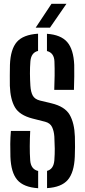

<svg xmlns="http://www.w3.org/2000/svg" viewBox="-20 -986 448 1014"><path d="M228.5 7.5V-83.5Q263 -92.5 267 -139Q269.5 -173 269.2 -200.8Q269 -228.5 267 -264.5Q265 -294 255 -315Q245 -336 218.5 -343L151.5 -360Q83.5 -377.5 59 -419.2Q34.5 -461 32 -533Q31.5 -560 31.8 -588Q32 -616 32.5 -643.5Q35.5 -726 69 -764.5Q102.5 -803 181 -808V-717Q144.5 -708.5 140.5 -662Q138 -630 138.2 -597.5Q138.5 -565 140.5 -533Q142.5 -500.5 153 -481.2Q163.5 -462 191 -455L251.5 -440.5Q322.5 -423.5 347.8 -380Q373 -336.5 375.5 -264.5Q376.5 -233 376.2 -210Q376 -187 375 -158Q371.5 -75 338 -36Q304.5 3 228.5 7.5ZM266.5 -511.5Q268 -549 268.5 -586.8Q269 -624.5 267.5 -662Q265.5 -707 228 -716.5V-807.5Q301.5 -802.5 335 -763.8Q368.5 -725 372 -643Q372.5 -618 372.2 -582.5Q372 -547 370.5 -511.5ZM181.5 8Q104.5 3 71.2 -36Q38 -75 35 -158Q34 -193 34.2 -226Q34.5 -259 37.5 -294.5H139.5Q137.5 -254 137.2 -214.2Q137 -174.5 139.5 -139Q143 -92 181.5 -83ZM168.5 -840 252 -966H331L244 -840Z"/></svg>

Font: Big Shoulders Stencil Display
Style: Bold
Weight: 700
Designer: Patric King
Foundry: XO Type Co
Version: Version 1.000